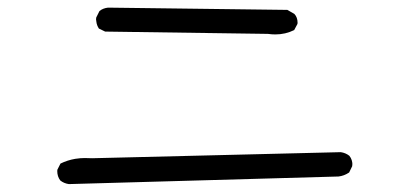

<svg xmlns="http://www.w3.org/2000/svg" viewBox="-20 -565 1040 493"><path d="M687 -476.6Q712.9 -476.6 735.4 -487.8L743.7 -503.4Q744.1 -504.9 744.1 -506.3Q744.1 -520.5 735.8 -529.3L717.8 -539.6L257.3 -545.4Q244.1 -543.9 235.4 -536.6L227.1 -520Q226.6 -518.1 226.6 -515.4Q226.6 -512.7 227.5 -508.8Q228.5 -500 233.9 -491.7L250 -483.9L668 -478Q677.7 -476.6 687 -476.6ZM884.3 -138.2Q884.8 -140.1 884.8 -144Q884.8 -147.9 883.1 -153.8Q881.3 -159.7 877 -165Q867.7 -172.4 855 -174.3L216.8 -158.7H216.3Q208.5 -159.2 197.5 -159.2Q186.5 -159.2 173.3 -157.2Q153.3 -153.8 135.3 -145L127.4 -129.4Q127 -127.4 127 -126Q127 -111.8 134.8 -101.6Q144 -94.2 156.7 -92.3L849.1 -111.8Q863.3 -113.3 876.5 -122.1Z"/></svg>

Font: NaikaiFont
Style: Light
Weight: 300
Version: Version 1.89